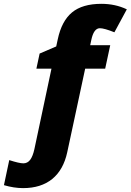

<svg xmlns="http://www.w3.org/2000/svg" viewBox="-116 -737 672 988"><path d="M405.8 -717.3Q477.1 -717.3 536.6 -689L472.7 -570.8Q420.4 -591.8 397.9 -591.8Q366.2 -591.8 353.5 -529.8L348.1 -504.4H451.2L425.3 -383.8H322.3Q306.6 -309.1 275.4 -165Q244.1 -21 230 46.4Q210.4 137.2 152.6 184.1Q94.7 231 2.9 231Q-43.9 231 -95.7 215.8L-68.4 86.9Q-17.1 103.5 4.2 103.5Q25.4 103.5 39.1 85.7Q52.7 67.9 61 30.3L148.9 -383.8H71.3L87.9 -461.4L173.3 -498L181.2 -534.7Q201.2 -628.9 254.6 -673.1Q308.1 -717.3 405.8 -717.3Z"/></svg>

Font: Open Sans Hebrew Condensed Extra Bold
Style: Italic
Weight: 800
Width: 3
Italic angle: -12°
Foundry: Ascender Corporation, Yanek Iontef
Version: Version 2.001;PS 002.001;hotconv 1.0.70;makeotf.lib2.5.58329